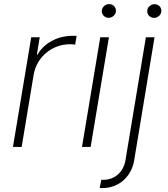

<svg xmlns="http://www.w3.org/2000/svg" viewBox="-20 -731 835 955"><path d="M44.4 0 135.3 -545.5H177.6L163.4 -460.2H167.3Q180 -482.6 199 -500Q218 -517.4 240.8 -529.1Q263.5 -540.8 288.7 -546.9Q313.9 -552.9 339.1 -552.9Q345.2 -552.9 350.5 -552.9Q355.8 -552.9 361.2 -552.6L353.7 -508.9Q349.4 -509.6 343.6 -510.3Q337.7 -511 329.2 -511Q294.7 -511 264.2 -499.6Q233.7 -488.3 209.7 -468.2Q185.7 -448.2 169.4 -420.3Q153.1 -392.4 147.4 -359.4L87.7 0Z M478.7 -545.5H521.7L430.8 0H387.8ZM486.5 -678.3Q486.9 -684.7 489.9 -690.5Q492.9 -696.4 497.9 -700.8Q502.8 -705.3 509.2 -707.9Q515.6 -710.6 522.4 -710.6Q530.2 -710.6 536.8 -707.7Q543.3 -704.9 547.9 -700.1Q552.6 -695.3 554.9 -688.7Q557.2 -682.2 556.5 -674.7Q556.1 -668.3 553.1 -662.5Q550.1 -656.6 545.1 -652.2Q540.1 -647.7 533.9 -645.1Q527.7 -642.4 520.6 -642.4Q513.1 -642.4 506.6 -645.2Q500 -648.1 495.4 -652.9Q490.8 -657.7 488.3 -664.2Q485.8 -670.8 486.5 -678.3Z M475.9 203.5 484 163.4H494.7Q516.3 163.4 534.8 156.1Q553.3 148.8 567.5 135.8Q581.7 122.9 591.1 105.1Q600.5 87.4 604 66.4L705.6 -545.5H748.6L647.4 66.4Q642.4 96.9 628.6 122.3Q614.7 147.7 593.9 166Q573.2 184.3 546.3 194.4Q519.5 204.5 488.3 204.5Q485.4 204.5 482.4 204.4Q479.4 204.2 475.9 203.5ZM712.4 -677.9Q712.7 -684.3 715.7 -690.2Q718.8 -696 723.7 -700.5Q728.7 -704.9 735.1 -707.6Q741.5 -710.2 748.2 -710.2Q756 -710.2 762.6 -707.4Q769.2 -704.5 773.8 -699.8Q778.4 -695 780.7 -688.4Q783 -681.8 782.3 -674.4Q782 -668 778.9 -662.1Q775.9 -656.2 771 -651.8Q766 -647.4 759.8 -644.7Q753.6 -642 746.4 -642Q739 -642 732.4 -644.9Q725.9 -647.7 721.2 -652.5Q716.6 -657.3 714.1 -663.9Q711.6 -670.5 712.4 -677.9Z"/></svg>

Font: Inter P Extra Light
Style: Italic
Weight: 200
Italic angle: 9.39999°
Designer: Rasmus Andersson
Foundry: rsms
Version: Version 3.018;git-588b23468